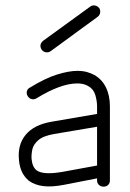

<svg xmlns="http://www.w3.org/2000/svg" viewBox="-20 -684 488 718"><path d="M367 14Q357 14 350 7.5Q343 1 343 -9V-17L220 7Q174 16 142 12Q110 8 88 -8Q72 -21 62.5 -40.5Q53 -60 51 -85Q45 -143 76.5 -180.5Q108 -218 174 -229L343 -258V-286Q343 -306 336.5 -328.5Q330 -351 310 -362Q294 -372 269 -372Q207 -372 116 -316Q107 -311 98 -313.5Q89 -316 84 -324Q78 -333 80.5 -342.5Q83 -352 91 -356Q150 -392 194 -405.5Q238 -419 269 -419Q290 -419 305.5 -414.5Q321 -410 332 -404Q361 -388 376 -357.5Q391 -327 391 -286V-9Q391 1 384.5 7.5Q378 14 367 14ZM212 -41 343 -65V-210L183 -183Q142 -176 123.5 -160Q105 -144 101 -125.5Q97 -107 98 -90Q101 -59 117 -47Q141 -29 212 -41ZM170 -493Q162 -487 152 -488.5Q142 -490 136 -498Q124 -517 142 -532L317 -659Q325 -665 334.5 -663.5Q344 -662 351 -654Q356 -646 354.5 -636.5Q353 -627 345 -621Z"/></svg>

Font: Kurewa Gothic CJK TC Regular
Style: Regular
Weight: 400
Designer: Max Yao
Foundry: Max-Everyday
Version: Version 1.071; ttfautohint (v1.8.3)